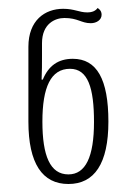

<svg xmlns="http://www.w3.org/2000/svg" viewBox="-20 -841 328 480"><path d="M151 -381C216 -381 251 -432 251 -537C251 -643 222 -694 162 -694C125 -694 101 -676 87 -642H84C85 -661 85 -684 85 -702V-733C85 -782 118 -796 141 -796C175 -796 183 -783 207 -783C221 -783 234 -791 234 -804C234 -813 229 -818 224 -821C219 -814 211 -810 198 -810C178 -810 166 -819 138 -819C92 -819 51 -790 51 -724V-537C51 -432 86 -381 151 -381ZM151 -405C105 -405 86 -452 86 -537C86 -623 107 -669 155 -669C200 -669 215 -621 215 -536C215 -449 194 -405 151 -405Z"/></svg>

Font: Noto Serif Georgian ExtraCondensed ExtraLight
Style: Regular
Weight: 200
Width: 2
Designer: Monotype Design Team, Akaki Razmadze
Foundry: Google LLC
Version: Version 2.003